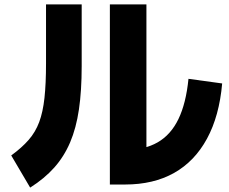

<svg xmlns="http://www.w3.org/2000/svg" viewBox="-20 -797 1040 872"><path d="M479 41V-777H645V-31L548 -116Q636 -116 696 -150.5Q756 -185 790.5 -256.5Q825 -328 836 -439L989 -418Q976 -270 920 -167Q864 -64 770.5 -11.5Q677 41 548 41ZM31 -91Q79 -126 110 -161.5Q141 -197 158 -242.5Q175 -288 182 -352.5Q189 -417 189 -509V-777H351V-497Q351 -385 338.5 -300Q326 -215 298.5 -150.5Q271 -86 226.5 -36Q182 14 117 55Z"/></svg>

Font: M PLUS 2 ExtraBold
Style: Regular
Weight: 800
Version: Version 1.001